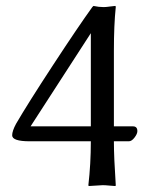

<svg xmlns="http://www.w3.org/2000/svg" viewBox="-20 -624 505 647"><path d="M286.1 -512.2 83 -198.2H286.1ZM286.1 -147.9H80.1Q21 -147.9 21 -168Q21 -182.6 34.2 -207Q72.8 -273.4 158.9 -405Q245.1 -536.6 291 -600.1L294.9 -604Q313 -600.1 329.1 -600.1Q337.4 -600.1 351.1 -602.1Q364.7 -604 368.2 -604Q370.1 -604 370.1 -600.1Q363.8 -540.5 363.8 -452.1V-198.2H428.2Q442.9 -198.2 442.9 -182.1Q442.9 -172.9 433.3 -160.4Q423.8 -147.9 414.1 -147.9H363.8Q363.8 -94.2 370.1 0Q370.1 2.9 368.2 2.9Q364.7 2.9 349.9 1.5Q335 0 326.2 0L278.8 2.9L277.8 0Q286.1 -71.8 286.1 -147.9Z"/></svg>

Font: Linux Biolinum
Style: Regular
Weight: 400
Designer: Philipp H. Poll
Foundry: Philipp H. Poll
Version: Version 0.6.4